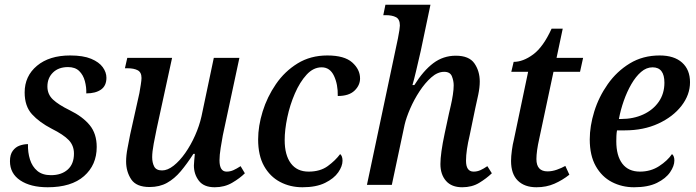

<svg xmlns="http://www.w3.org/2000/svg" viewBox="-20 -780 2937 810"><path d="M181 10Q109 10 65.5 -19Q22 -48 22 -100Q22 -128 34 -144Q46 -160 63.5 -166Q81 -172 98 -172Q97 -137 106.5 -107Q116 -77 137.5 -59Q159 -41 195 -41Q239 -41 265.5 -64.5Q292 -88 292 -132Q292 -166 270 -189Q248 -212 198 -237Q146 -264 115 -298Q84 -332 84 -390Q84 -459 136 -502.5Q188 -546 276 -546Q331 -546 364.5 -532Q398 -518 413.5 -496.5Q429 -475 429 -452Q429 -418 406 -402Q383 -386 344 -386Q345 -412 338 -438Q331 -464 314 -480.5Q297 -497 267 -497Q227 -497 203.5 -474Q180 -451 180 -415Q180 -382 203.5 -360Q227 -338 274 -315Q329 -288 358.5 -252Q388 -216 388 -160Q388 -84 334.5 -37Q281 10 181 10Z M886 10Q840 10 819 -17.5Q798 -45 798 -82Q798 -91 799.5 -104Q801 -117 802 -131H796Q769 -89 742.5 -57.5Q716 -26 684.5 -8.5Q653 9 611 9Q555 9 533.5 -23.5Q512 -56 512 -99Q512 -124 518 -155Q524 -186 529 -212L568 -387Q571 -404 574 -423Q577 -442 577 -451Q577 -475 561 -483.5Q545 -492 518 -492H507L517 -536H706L641 -237Q635 -209 628.5 -174Q622 -139 622 -117Q622 -94 630.5 -77.5Q639 -61 664 -61Q687 -61 712.5 -81Q738 -101 761.5 -134.5Q785 -168 803 -208.5Q821 -249 830 -289L882 -536H990L920 -209Q916 -188 911 -156.5Q906 -125 906 -104Q906 -56 936 -56Q951 -56 964.5 -62Q978 -68 995 -79L1013 -49Q992 -28 959.5 -9Q927 10 886 10Z M1256 10Q1204 10 1161.5 -12.5Q1119 -35 1094 -79.5Q1069 -124 1069 -192Q1069 -248 1088 -309.5Q1107 -371 1144 -425Q1181 -479 1235.5 -512.5Q1290 -546 1361 -546Q1433 -546 1466 -516.5Q1499 -487 1499 -449Q1499 -420 1475.5 -397.5Q1452 -375 1405 -375Q1406 -424 1389 -460Q1372 -496 1337 -496Q1302 -496 1273.5 -465Q1245 -434 1224 -385.5Q1203 -337 1192 -284.5Q1181 -232 1181 -189Q1181 -126 1207 -91Q1233 -56 1282 -56Q1331 -56 1363 -79.5Q1395 -103 1415 -130Q1425 -122 1425 -102Q1425 -79 1407 -53Q1389 -27 1351.5 -8.5Q1314 10 1256 10Z M1930 10Q1885 10 1861.5 -17Q1838 -44 1838 -88Q1838 -110 1842.5 -142.5Q1847 -175 1856 -217L1874 -301Q1877 -314 1882 -335.5Q1887 -357 1890.5 -380Q1894 -403 1894 -420Q1894 -439 1886.5 -458Q1879 -477 1854 -477Q1826 -477 1799.5 -453.5Q1773 -430 1750 -395Q1727 -360 1710.5 -322Q1694 -284 1687 -254L1633 0H1528L1659 -619Q1667 -660 1667 -672Q1667 -699 1650.5 -707.5Q1634 -716 1608 -716H1597L1606 -760H1796L1755 -565Q1745 -521 1735.5 -481Q1726 -441 1720 -421H1728Q1766 -482 1808 -513.5Q1850 -545 1903 -545Q1959 -545 1981.5 -512.5Q2004 -480 2004 -436Q2004 -411 1997.5 -380Q1991 -349 1985 -323L1961 -207Q1954 -178 1950 -151Q1946 -124 1946 -102Q1946 -56 1978 -56Q1993 -56 2006.5 -62Q2020 -68 2036 -79L2055 -49Q2032 -27 2001.5 -8.5Q1971 10 1930 10Z M2243 10Q2193 10 2164.5 -18Q2136 -46 2136 -101Q2136 -120 2139.5 -146Q2143 -172 2148 -191L2208 -477H2137L2147 -519Q2187 -519 2229.5 -550.5Q2272 -582 2307 -659H2354L2328 -536H2440L2427 -477H2315L2255 -195Q2249 -169 2246 -147Q2243 -125 2243 -109Q2243 -57 2290 -57Q2309 -57 2329 -64Q2349 -71 2365 -80L2382 -43Q2353 -20 2319 -5Q2285 10 2243 10Z M2655 10Q2604 10 2561.5 -12Q2519 -34 2493.5 -79Q2468 -124 2468 -192Q2468 -248 2487 -309.5Q2506 -371 2544 -425Q2582 -479 2637 -512.5Q2692 -546 2763 -546Q2824 -546 2857.5 -516Q2891 -486 2891 -433Q2891 -380 2855 -333.5Q2819 -287 2757 -258.5Q2695 -230 2616 -230H2583Q2581 -219 2580.5 -207Q2580 -195 2580 -184Q2580 -123 2605.5 -89.5Q2631 -56 2680 -56Q2725 -56 2760.5 -79Q2796 -102 2815 -130Q2825 -122 2825 -103Q2825 -80 2807 -53.5Q2789 -27 2751.5 -8.5Q2714 10 2655 10ZM2600 -278Q2652 -278 2693.5 -297Q2735 -316 2759 -350.5Q2783 -385 2783 -431Q2783 -496 2733 -496Q2707 -496 2684.5 -476.5Q2662 -457 2643.5 -425Q2625 -393 2611.5 -354.5Q2598 -316 2591 -278Z"/></svg>

Font: Noto Serif SemiCondensed Medium
Style: Italic
Weight: 500
Width: 4
Italic angle: -12°
Designer: Monotype Design Team
Foundry: Monotype Imaging Inc.
Version: Version 2.013